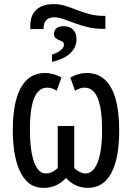

<svg xmlns="http://www.w3.org/2000/svg" viewBox="-20 -901 640 931"><path d="M127 -775Q127 -802 134.5 -821.5Q142 -841 157 -854.5Q172 -868 193 -874.5Q214 -881 241 -881Q270 -881 297 -872.5Q324 -864 353 -852.5Q382 -841 414 -832.5Q446 -824 484 -824H491V-761H483Q440 -761 405 -769.5Q370 -778 341 -789Q312 -800 288 -808.5Q264 -817 243 -817Q218 -817 204.5 -803.5Q191 -790 191 -760H127ZM232 -636Q261 -646 275.5 -658.5Q290 -671 290 -684Q290 -694 283 -698.5Q276 -703 266.5 -706.5Q257 -710 249.5 -716.5Q242 -723 242 -736Q242 -755 254.5 -764.5Q267 -774 290 -774Q318 -774 334.5 -757Q351 -740 351 -711Q351 -685 337.5 -663Q324 -641 297.5 -625.5Q271 -610 232 -601ZM192 10Q150 10 121.5 -12Q93 -34 75.5 -73Q58 -112 50 -162.5Q42 -213 42 -269Q42 -360 59.5 -421.5Q77 -483 111.5 -515Q146 -547 198 -547Q219 -547 239 -541.5Q259 -536 278 -525L255 -461Q245 -468 233 -472Q221 -476 209 -476Q181 -476 162 -453.5Q143 -431 134 -385.5Q125 -340 125 -270Q125 -230 129 -192.5Q133 -155 142 -125Q151 -95 166 -77.5Q181 -60 203 -60Q217 -60 231.5 -66.5Q246 -73 260 -86V-290H340V-86Q354 -73 368 -66.5Q382 -60 395 -60Q420 -60 438 -84.5Q456 -109 465.5 -156Q475 -203 475 -270Q475 -340 465.5 -385.5Q456 -431 437.5 -453.5Q419 -476 390 -476Q378 -476 366.5 -472Q355 -468 344 -461L321 -525Q341 -536 360.5 -541.5Q380 -547 401 -547Q453 -547 488 -515Q523 -483 540.5 -421.5Q558 -360 558 -269Q558 -133 519.5 -61.5Q481 10 406 10Q375 10 348.5 -2Q322 -14 300 -38Q278 -14 251 -2Q224 10 192 10Z"/></svg>

Font: Noto Sans Mono
Style: Regular
Weight: 400
Designer: Monotype Design Team
Foundry: Monotype Imaging Inc.
Version: Version 2.014